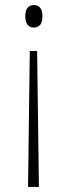

<svg xmlns="http://www.w3.org/2000/svg" viewBox="-20 -563 268 760"><path d="M113 -543C96 -543 80 -532 80 -499C80 -465 96 -454 113 -454C133 -454 148 -465 148 -499C148 -532 133 -543 113 -543ZM127 -361H98L91 177H134Z"/></svg>

Font: Noto Serif Armenian ExtraCondensed ExtraLight
Style: Regular
Weight: 200
Width: 2
Designer: Monotype Design Team
Foundry: Monotype Imaging Inc.
Version: Version 2.008